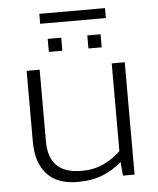

<svg xmlns="http://www.w3.org/2000/svg" viewBox="-52 -753 663 807"><g transform="rotate(-5 279.5 -349.0)"><path d="M144 -666V-708H421V-666ZM170 -545V-600H227V-545ZM337 -545V-600H393V-545ZM243 10Q158 10 114 -38Q70 -86 70 -174V-474H125V-172Q125 -104 159 -69.5Q193 -35 266 -35Q316 -35 357.5 -54.5Q399 -74 429 -104V-474H484V0H435L430 -58Q395 -27 350 -8.5Q305 10 243 10Z"/></g></svg>

Font: Kanit ExtraLight
Style: Regular
Weight: 275
Designer: Katatrad Team
Foundry: CadsonDemak
Version: Version 2.000; ttfautohint (v1.8.3)